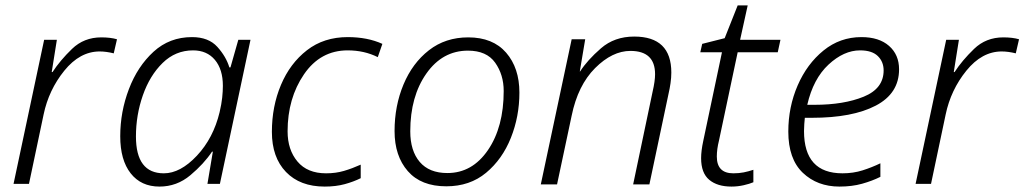

<svg xmlns="http://www.w3.org/2000/svg" viewBox="-20 -679 3783 709"><path d="M30 0H87L141 -256Q160 -347 217.5 -418Q275 -489 348 -489Q372 -489 400 -482L412 -534Q388 -541 354 -541Q290 -541 246 -498.5Q202 -456 174 -413H171L190 -532H143Z M569 10Q633 10 683 -32Q733 -74 763 -119H766L746 0H792L905 -532H860L831 -430H827Q815 -470 782.5 -506Q750 -542 689 -542Q606 -542 547 -488Q488 -434 456 -350Q424 -266 424 -176Q424 -88 462.5 -39Q501 10 569 10ZM585 -39Q482 -39 482 -175Q482 -254 507.5 -327Q533 -400 580.5 -446.5Q628 -493 693 -493Q744 -493 773.5 -458Q803 -423 803 -362Q803 -342 800.5 -318.5Q798 -295 791 -265Q768 -169 707 -104Q646 -39 585 -39Z M1179 10Q1220 10 1253 1Q1286 -8 1312 -21V-71Q1281 -57 1250.5 -48Q1220 -39 1184 -39Q1115 -39 1078.5 -82.5Q1042 -126 1042 -194Q1042 -316 1102.5 -404.5Q1163 -493 1264 -493Q1325 -493 1375 -468L1392 -517Q1337 -542 1264 -542Q1176 -542 1113.5 -493.5Q1051 -445 1017.5 -365.5Q984 -286 984 -192Q984 -98 1036 -44Q1088 10 1179 10Z M1628 9Q1715 9 1775 -41Q1835 -91 1866.5 -170Q1898 -249 1898 -337Q1898 -428 1849 -484.5Q1800 -541 1709 -541Q1625 -541 1564 -493.5Q1503 -446 1470 -367Q1437 -288 1437 -195Q1437 -103 1486 -47Q1535 9 1628 9ZM1632 -40Q1565 -40 1530 -81Q1495 -122 1495 -194Q1495 -323 1554.5 -407.5Q1614 -492 1708 -492Q1777 -492 1808.5 -447.5Q1840 -403 1840 -343Q1840 -210 1782 -125Q1724 -40 1632 -40Z M1977 2H2037L2091 -252Q2114 -364 2177.5 -427.5Q2241 -491 2308 -491Q2399 -491 2399 -405Q2399 -380 2390 -341L2318 2H2378L2449 -334Q2453 -351 2456 -371.5Q2459 -392 2459 -411Q2459 -544 2322 -544Q2249 -544 2199 -500.5Q2149 -457 2122 -415H2121L2141 -534H2091Z M2681 10Q2704 10 2726 5Q2748 0 2762 -6V-52Q2744 -46 2726.5 -42.5Q2709 -39 2688 -39Q2627 -39 2627 -101Q2627 -128 2635 -160L2704 -486H2852L2862 -532H2713L2741 -659H2704L2656 -538L2573 -517L2566 -486H2646L2577 -159Q2569 -122 2569 -95Q2569 -40 2599 -15Q2629 10 2681 10Z M3080 10Q3126 10 3163.5 -0.5Q3201 -11 3231 -26V-76Q3200 -61 3165.5 -50Q3131 -39 3091 -39Q2949 -39 2949 -195Q2949 -208 2950 -221Q2951 -234 2952 -244H2978Q3128 -244 3214 -289Q3300 -334 3300 -423Q3300 -477 3263 -509.5Q3226 -542 3161 -542Q3082 -542 3021 -492.5Q2960 -443 2925.5 -363.5Q2891 -284 2891 -193Q2891 -92 2944.5 -41Q2998 10 3080 10ZM2961 -292Q2983 -388 3039.5 -440.5Q3096 -493 3156 -493Q3200 -493 3221.5 -472Q3243 -451 3243 -419Q3243 -352 3169.5 -322Q3096 -292 2988 -292Z M3361 0H3418L3472 -256Q3491 -347 3548.5 -418Q3606 -489 3679 -489Q3703 -489 3731 -482L3743 -534Q3719 -541 3685 -541Q3621 -541 3577 -498.5Q3533 -456 3505 -413H3502L3521 -532H3474Z"/></svg>

Font: Noto Sans UI Light
Style: Italic
Weight: 300
Italic angle: -12°
Designer: Monotype Design Team
Foundry: Monotype Imaging Inc.
Version: Version 1.901